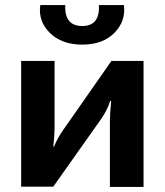

<svg xmlns="http://www.w3.org/2000/svg" viewBox="-20 -732 646 753"><path d="M368 -712H466Q474 -649 428.5 -603Q383 -557 303 -557Q222 -557 175.5 -603Q129 -649 138 -712H236Q232 -630 303 -630Q372 -630 368 -712ZM543 1H411V-257Q411 -286 416 -336H412Q401 -300 375 -263L189 0H63V-493H194V-230Q194 -202 189 -157H192Q205 -190 229 -224L417 -493H543Z"/></svg>

Font: Exo 2.0
Style: Bold
Weight: 700
Designer: Natanael Gama
Version: Version 1.001;PS 001.001;hotconv 1.0.70;makeotf.lib2.5.58329